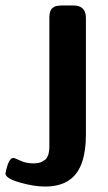

<svg xmlns="http://www.w3.org/2000/svg" viewBox="-89 -478 395 704"><path d="M-69 158Q-58 101 -40 101Q-36 101 -14.5 111Q7 121 33 121Q43 121 51.5 119.5Q60 118 65.5 114.5Q71 111 75.5 108.5Q80 106 83 100Q86 94 87.5 91Q89 88 90 80.5Q91 73 91.5 70.5Q92 68 92 60V52V-414Q92 -422 93.5 -429Q95 -436 97 -440.5Q99 -445 103 -448Q107 -451 110 -453Q113 -455 118 -456Q123 -457 125 -457Q127 -457 131.5 -457.5Q136 -458 137 -458H180Q226 -458 226 -412V15Q226 134 172 177Q137 206 76 206Q35 206 -17 191Q-69 176 -69 158Z"/></svg>

Font: CMU Sans Serif
Style: Bold
Weight: 700
Version: Version 0.7.0